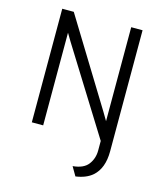

<svg xmlns="http://www.w3.org/2000/svg" viewBox="-135 -800 974 1143"><g transform="rotate(15 352.5 -228.0)"><path d="M439 244 407 189Q474 183 502 146Q530 109 530 60V1L203 -524Q178 -566 175 -571V-524V0H105V-700H176L501 -170Q517 -144 530 -121V-170V-700H600V46Q600 151 542 202Q504 235 439 244Z"/></g></svg>

Font: Overpass Light
Style: Regular
Weight: 300
Designer: Delve Withrington, Thomas Jockin
Foundry: Delve Fonts
Version: Version 3.000;DELV;Overpass